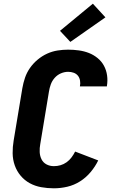

<svg xmlns="http://www.w3.org/2000/svg" viewBox="-20 -1012 640 1040"><path d="M272 8Q237 8 203.5 2Q170 -4 141.5 -19.5Q113 -35 92 -60Q71 -85 60 -116Q49 -147 48.5 -181.5Q48 -216 54 -251L101 -534Q106 -563 115.5 -591Q125 -619 142.5 -644Q160 -669 184 -689Q208 -709 235.5 -721.5Q263 -734 292 -738.5Q321 -743 349 -743Q378 -743 407 -739Q436 -735 461.5 -725Q487 -715 508.5 -697.5Q530 -680 543 -656Q556 -632 560 -603.5Q564 -575 559 -546Q559 -546 559 -545Q559 -544 559 -544H413Q413 -544 413 -544.5Q413 -545 413 -545Q416 -560 413.5 -575.5Q411 -591 402 -602Q393 -613 379 -618Q365 -623 349 -623Q329 -623 309.5 -614.5Q290 -606 276 -590Q262 -574 255 -554.5Q248 -535 245 -515L198 -231Q194 -210 195 -188.5Q196 -167 205 -149Q214 -131 232 -121.5Q250 -112 272 -112Q290 -112 307.5 -117Q325 -122 340.5 -133Q356 -144 367.5 -159.5Q379 -175 387 -191L512 -143Q496 -110 471 -80Q446 -50 413.5 -29.5Q381 -9 344.5 -0.5Q308 8 272 8ZM361 -785 305 -845 483 -992 551 -918Z"/></svg>

Font: Iosevka SS04 Heavy Extended
Style: Italic
Weight: 900
Width: 7
Italic angle: -9°
Monospace: yes
Designer: Belleve Invis
Foundry: Belleve Invis
Version: Version 19.0.0; ttfautohint (v1.8.4)